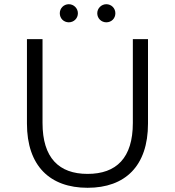

<svg xmlns="http://www.w3.org/2000/svg" viewBox="-20 -886 832 912"><path d="M307 -780C330 -780 350 -798 350 -823C350 -847 330 -866 307 -866C283 -866 264 -847 264 -823C264 -798 283 -780 307 -780ZM485 -780C509 -780 528 -798 528 -823C528 -847 509 -866 485 -866C462 -866 442 -847 442 -823C442 -798 462 -780 485 -780ZM396 6C575 6 683 -98 683 -299V-700H611V-302C611 -136 533 -60 396 -60C260 -60 182 -136 182 -302V-700H108V-299C108 -98 217 6 396 6Z"/></svg>

Font: Talent
Style: Regular
Weight: 400
Designer: Mike Powis
Version: Version 1.001;hotconv 1.0.109;makeotfexe 2.5.65596